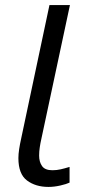

<svg xmlns="http://www.w3.org/2000/svg" viewBox="-20 -734 346 764"><path d="M172.9 9.8Q121.6 9.8 87.4 -15.9Q53.2 -41.5 53.2 -105Q53.2 -121.1 56.2 -140.4Q59.1 -159.7 64 -181.6L176.8 -713.9H258.3L144 -178.7Q140.6 -164.1 138.2 -147.5Q135.7 -130.9 135.7 -115.2Q135.7 -89.4 147.5 -73Q159.2 -56.6 188.5 -56.6Q205.6 -56.6 221.7 -60.3Q237.8 -64 256.8 -69.8V-7.3Q244.6 -1.5 220 4.2Q195.3 9.8 172.9 9.8Z"/></svg>

Font: Open Sans
Style: Italic
Weight: 400
Italic angle: -12°
Designer: Monotype Design Team
Foundry: Monotype Imaging Inc.
Version: Version 3.000; ttfautohint (v1.8.4)